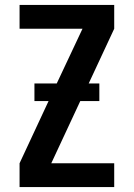

<svg xmlns="http://www.w3.org/2000/svg" viewBox="-20 -755 540 775"><path d="M59 0V-96L176 -347H119V-418H209L313 -639H59V-735H441V-639L338 -418H381V-347H304L187 -96H441V0Z"/></svg>

Font: Iosevka SS18
Style: Bold
Weight: 700
Monospace: yes
Designer: Belleve Invis
Foundry: Belleve Invis
Version: Version 25.1.1; ttfautohint (v1.8.4)